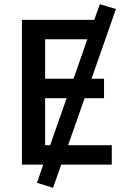

<svg xmlns="http://www.w3.org/2000/svg" viewBox="-20 -788 600 919"><path d="M234 111 157 87 187 0H85V-693H431L458 -768L535 -745L418 -411H478V-318H385L306 -93H515V0H273ZM196 -93H220L299 -318H196ZM196 -411H332L398 -600H196Z"/></svg>

Font: Ubuntu Sans Mono Medium
Style: Regular
Weight: 500
Monospace: yes
Designer: Dalton Maag Ltd
Foundry: Dalton Maag Ltd
Version: Version 1.006